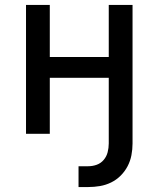

<svg xmlns="http://www.w3.org/2000/svg" viewBox="-20 -540 640 775"><path d="M297 215V131H336Q354 131 370.5 125Q387 119 398.5 105.5Q410 92 414.5 74.5Q419 57 419 39V-226H181V0H85V-520H181V-310H419V-520H515V39Q515 63 510.5 86.5Q506 110 495 131Q484 152 467 169Q450 186 428.5 196.5Q407 207 383.5 211Q360 215 336 215Z"/></svg>

Font: Iosevka Aile Medium
Style: Regular
Weight: 500
Designer: Belleve Invis
Foundry: Belleve Invis
Version: Version 27.3.5; ttfautohint (v1.8.4)